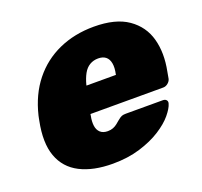

<svg xmlns="http://www.w3.org/2000/svg" viewBox="-100 -643 806 766"><g transform="rotate(-20 303.5 -260.0)"><path d="M256 10Q173 10 117.5 -18.5Q62 -47 41 -105Q20 -163 38 -252Q39 -256 40 -262.5Q41 -269 42 -272Q62 -355 108 -412.5Q154 -470 221 -500Q288 -530 370 -530Q462 -530 514.5 -493.5Q567 -457 583.5 -396.5Q600 -336 585 -261L580 -233Q578 -223 568.5 -215Q559 -207 548 -207H239Q239 -207 238.5 -205Q238 -203 238 -201Q233 -177 235.5 -158.5Q238 -140 249.5 -129.5Q261 -119 281 -119Q294 -119 304 -123Q314 -127 322 -133.5Q330 -140 337 -146Q348 -155 354.5 -157.5Q361 -160 372 -160H529Q539 -160 544 -154Q549 -148 546 -139Q541 -121 520 -95.5Q499 -70 461.5 -46Q424 -22 372 -6Q320 10 256 10ZM263 -319H388V-321Q394 -348 390.5 -367Q387 -386 375 -395.5Q363 -405 343 -405Q323 -405 307 -395.5Q291 -386 280.5 -367Q270 -348 263 -321Z"/></g></svg>

Font: Rubik Light ExtraBold
Style: Italic
Weight: 800
Italic angle: -12°
Version: Version 2.104